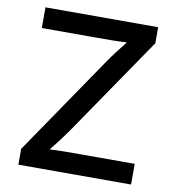

<svg xmlns="http://www.w3.org/2000/svg" viewBox="-82 -801 804 875"><g transform="rotate(10 320.5 -364.0)"><path d="M61 0V-73.2L376 -534.7Q393.1 -559.6 412.1 -584.5Q431.2 -609.4 451.2 -634.3Q415.5 -632.3 379.4 -632.1Q343.3 -631.8 307.6 -631.8H58.1V-727.5H579.6V-653.3L269.5 -199.7Q251 -172.9 230.7 -146.2Q210.4 -119.6 189.5 -93.3Q225.6 -95.2 262 -95.5Q298.3 -95.7 335 -95.7H582.5V0Z"/></g></svg>

Font: Inter Medium
Style: Regular
Weight: 500
Designer: Rasmus Andersson
Foundry: rsms
Version: Version 4.001;git-9221beed3